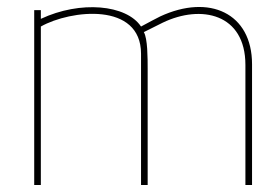

<svg xmlns="http://www.w3.org/2000/svg" viewBox="-20 -530 781 550"><path d="M702 0V-346C702 -493 579 -548 439 -483C437 -482 398 -462 384 -454C342 -517 210 -529 97 -476V-501H78V0H97V-454C182 -502 384 -525 384 -376V0H403V-333C403 -363 403 -420 392 -438L446 -465C556 -518 683 -491 683 -344V0Z"/></svg>

Font: Advent Pro
Style: Thin
Weight: 100
Designer: Andreas Kalpakidis
Foundry: Andreas Kalpakidis
Version: Version 2.002 2007